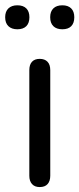

<svg xmlns="http://www.w3.org/2000/svg" viewBox="-33 -719 307 743"><path d="M120.7 4.9Q101.3 4.9 90.9 -6.8Q80.5 -18.4 80.5 -38.7V-447.6Q80.5 -469 90.9 -480.1Q101.3 -491.2 120.7 -491.2Q140.1 -491.2 150.8 -480.1Q161.5 -469 161.5 -447.6V-38.7Q161.5 -18.4 151.3 -6.8Q141.1 4.9 120.7 4.9ZM208.3 -605.7Q185.7 -605.7 173.5 -617.7Q161.2 -629.8 161.2 -652.3Q161.2 -674.5 173.5 -686.5Q185.7 -698.5 208.3 -698.5Q230.4 -698.5 242.5 -686.5Q254.5 -674.5 254.5 -652.3Q254.5 -629.8 242.7 -617.7Q230.9 -605.7 208.3 -605.7ZM34.2 -605.7Q12.1 -605.7 -0.5 -617.7Q-13 -629.8 -13 -652.3Q-13 -674.5 -0.5 -686.5Q12.1 -698.5 34.2 -698.5Q56.7 -698.5 68.8 -686.5Q80.8 -674.5 80.8 -652.3Q80.8 -629.8 68.8 -617.7Q56.7 -605.7 34.2 -605.7Z"/></svg>

Font: Nunito ExtraLight
Style: Regular
Weight: 200
Designer: Vernon Adams
Foundry: Vernon Adams
Version: Version 3.602